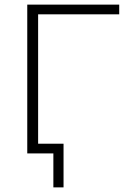

<svg xmlns="http://www.w3.org/2000/svg" viewBox="-20 -664 552 831"><path d="M496 -602H145V0H98V-644H496ZM255 -42V147H211V0H104V-42Z"/></svg>

Font: Montserrat Ace
Style: Light
Weight: 300
Designer: Julieta Ulanovsky
Foundry: Julieta Ulanovsky
Version: Version 1